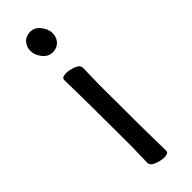

<svg xmlns="http://www.w3.org/2000/svg" viewBox="-244 -720 752 752"><g transform="rotate(-45 131.5 -344.0)"><path d="M152 16Q133 16 111 7.5Q89 -1 89 -17L91 -105Q91 -368 88 -475Q88 -490 112 -490Q131 -490 152.5 -481.5Q174 -473 174 -457L172 -368Q172 -105 175 1Q175 16 152 16ZM75 -650Q75 -672 89 -688Q103 -704 128 -704Q152 -704 169 -682Q186 -660 186 -638Q186 -615 171.5 -599.5Q157 -584 133 -584Q109 -584 92 -605.5Q75 -627 75 -650Z"/></g></svg>

Font: ToneOZ-Pinyin-WenKai-Medium
Style: Medium
Weight: 700
Designer: Fontworks Inc.
Foundry: ToneOZ
Version: Version 0.240331